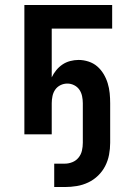

<svg xmlns="http://www.w3.org/2000/svg" viewBox="-20 -540 515 772"><path d="M198 212V118H241Q256 118 271 112Q286 106 296 93.5Q306 81 309.5 65.5Q313 50 313 34V-125Q313 -139 310 -153.5Q307 -168 299 -179.5Q291 -191 278 -197.5Q265 -204 251 -204Q236 -204 223 -197.5Q210 -191 202 -179.5Q194 -168 191 -153.5Q188 -139 188 -125V0H78V-520H431V-425H188V-229Q195 -244 206 -257.5Q217 -271 231 -280.5Q245 -290 262 -294.5Q279 -299 296 -299Q316 -299 336 -292.5Q356 -286 371 -273Q386 -260 396.5 -242.5Q407 -225 413 -205.5Q419 -186 421 -165.5Q423 -145 423 -125V34Q423 58 418.5 82Q414 106 403 127.5Q392 149 374.5 166Q357 183 335 193.5Q313 204 289 208Q265 212 241 212Z"/></svg>

Font: Iosevka QP
Style: Bold
Weight: 700
Designer: Belleve Invis
Foundry: Belleve Invis
Version: Version 20.0.0; ttfautohint (v1.8.4)